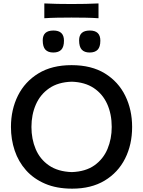

<svg xmlns="http://www.w3.org/2000/svg" viewBox="-20 -1116 856 1148"><path d="M411.5 12Q318.5 12 249.8 -17.5Q181 -47 135.5 -98.2Q90 -149.5 67.8 -216Q45.5 -282.5 45.5 -357Q45.5 -460.5 87.2 -544.2Q129 -628 209.8 -677.2Q290.5 -726.5 408 -726.5Q527 -726.5 607.5 -676.8Q688 -627 729 -543.2Q770 -459.5 770 -357Q770 -251.5 728 -168Q686 -84.5 605.8 -36.2Q525.5 12 411.5 12ZM409 -87Q492 -90 544.8 -127.5Q597.5 -165 622.8 -225.5Q648 -286 648 -357Q648 -433.5 621 -493.8Q594 -554 540.8 -589.5Q487.5 -625 409 -627.5Q327.5 -625 274 -588Q220.5 -551 194.2 -490.5Q168 -430 168 -357Q168 -284.5 193.5 -224.2Q219 -164 272.5 -127Q326 -90 409 -87ZM516 -802Q485 -802 469 -819Q453 -836 453 -875Q453 -933.5 517 -933.5Q580 -933.5 580 -873Q580 -835.5 564 -818.8Q548 -802 516 -802ZM298.5 -802Q267.5 -802 251.5 -819Q235.5 -836 235.5 -875Q235.5 -933.5 299.5 -933.5Q362.5 -933.5 362.5 -873Q362.5 -835.5 346.5 -818.8Q330.5 -802 298.5 -802ZM245 -1007V-1095.5Q281.5 -1093.5 322.2 -1092.8Q363 -1092 407 -1092Q451.5 -1092 492 -1092.8Q532.5 -1093.5 569 -1095.5V-1007Q532.5 -1009.5 492 -1010.2Q451.5 -1011 407 -1011Q363 -1011 322.2 -1010.2Q281.5 -1009.5 245 -1007Z"/></svg>

Font: Commissioner Flair Medium
Style: Regular
Weight: 500
Designer: Kostas Bartsokas
Foundry: Kostas Bartsokas
Version: Version 1.000; ttfautohint (v1.8.3)